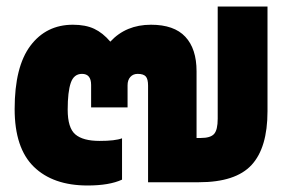

<svg xmlns="http://www.w3.org/2000/svg" viewBox="-20 -560 887 590"><path d="M25 -225Q25 -355 73.5 -419.5Q122 -484 204 -484Q243 -484 269.5 -471.5Q296 -459 319 -432Q367 -484 444 -484Q515 -484 549.5 -447Q584 -410 584 -341V-136H597Q627 -136 638 -148.5Q649 -161 649 -195V-540H802V-218Q802 -106 753 -53Q704 0 591 0H435V-297Q435 -317 428 -325Q421 -333 403 -333Q389 -333 380.5 -323.5Q372 -314 372 -298V-230H260V-299Q260 -333 232 -333Q207 -333 197.5 -305.5Q188 -278 188 -223Q188 -167 211.5 -147Q235 -127 286 -127Q334 -127 355 -135V-8Q316 10 249 10Q143 10 84 -47.5Q25 -105 25 -225Z"/></svg>

Font: Kanit Bold
Style: Regular
Weight: 700
Designer: Katatrad Team
Foundry: CadsonDemak
Version: Version 1.000